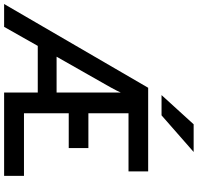

<svg xmlns="http://www.w3.org/2000/svg" viewBox="-50 -927 961 933"><g transform="rotate(90 430.5 -460.5)"><path d="M-16.5 0 390.5 -700H797V-604.5H514.5V-409.5H683.5V-314H514.5V-96.5H818.5V0H413.5V-163.5H187L94.5 0ZM239.5 -255H413.5V-566.5Q409 -556.5 402.8 -544.2Q396.5 -532 389.8 -519.8Q383 -507.5 377 -497ZM426 -765 568 -921H702.5L524.5 -765Z"/></g></svg>

Font: Overpass Medium
Style: Regular
Weight: 500
Designer: Delve Withrington, Dave Bailey, Thomas Jockin
Foundry: Delve Fonts LLC
Version: Version 4.000